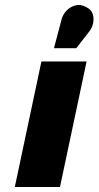

<svg xmlns="http://www.w3.org/2000/svg" viewBox="-20 -745 393 765"><path d="M336 -620Q347 -634 351 -652.5Q355 -671 349.5 -689Q344 -707 323 -717Q301 -729 280.5 -723.5Q260 -718 245.5 -703Q231 -688 226 -670L195 -553H284ZM39 0H219L325 -500H145Z"/></svg>

Font: Advent Pro Black
Style: Italic
Weight: 900
Italic angle: -12°
Version: Version 3.000